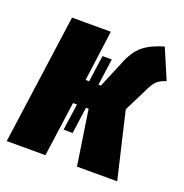

<svg xmlns="http://www.w3.org/2000/svg" viewBox="-108 -646 711 740"><g transform="rotate(20 247.5 -275.5)"><path d="M497.1 -428.2Q488.8 -425.3 481.7 -421.9Q474.6 -418.5 469.7 -415.8Q464.8 -413.1 460 -408.2Q455.1 -403.3 452.6 -400.6Q450.2 -397.9 446.3 -391.1Q442.4 -384.3 440.7 -381.1Q439 -377.9 434.6 -369.1Q430.2 -360.4 428.2 -356L386.2 -272L450.2 0H285.2L251 -225.1H240.2L225.1 -116.2H188L203.1 -225.1H187L155.8 0H-2.9L70.8 -533.2H230L202.1 -325.2H216.8L231.9 -434.1H270L254.9 -325.2H265.1L310.1 -433.1Q330.1 -484.9 360.8 -510.3Q391.6 -535.6 444.8 -550.8Z"/></g></svg>

Font: Fira Sans Compressed ExtraBold
Style: Italic
Weight: 800
Width: 3
Italic angle: -8°
Designer: Carrois Corporate & Edenspiekermann AG
Foundry: Carrois Corporate GbR & Edenspiekermann AG
Version: Version 4.203;PS 004.203;hotconv 1.0.88;makeotf.lib2.5.64775